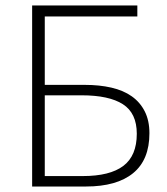

<svg xmlns="http://www.w3.org/2000/svg" viewBox="-20 -679 608 699"><path d="M97 0V-659H480V-619H143V-370H289Q342 -370 385.5 -360Q429 -350 459.5 -328.5Q490 -307 507 -273.5Q524 -240 524 -194Q524 -97 464.5 -48.5Q405 0 293 0ZM143 -38H281Q380 -38 429 -75Q478 -112 478 -192Q478 -267 427.5 -299.5Q377 -332 277 -332H143Z"/></svg>

Font: hySource Sans Pro Light
Style: Regular
Weight: 300
Designer: Paul D. Hunt
Foundry: Adobe Systems Incorporated
Version: Version 2.021;PS 2.000;hotconv 1.0.86;makeotf.lib2.5.63406